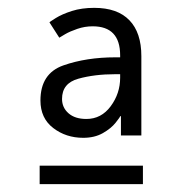

<svg xmlns="http://www.w3.org/2000/svg" viewBox="-20 -733 465 489"><path d="M83 -477Q83 -546 141.5 -566.5Q200 -587 274 -587H286V-592Q286 -666 216 -666Q196 -666 177 -659.5Q158 -653 146 -646Q134 -639 131 -637L106 -676Q106 -677 122 -687Q138 -697 163 -705Q188 -713 220 -713Q279 -713 309.5 -681.5Q340 -650 340 -590V-388H288V-437H286Q286 -435 274.5 -420.5Q263 -406 242 -394Q221 -382 192 -382Q148 -382 115.5 -407Q83 -432 83 -477ZM286 -535V-544H273Q221 -544 179.5 -532.5Q138 -521 138 -481Q138 -459 154.5 -444.5Q171 -430 200 -430Q238 -430 262 -462.5Q286 -495 286 -535ZM344 -311V-264H81V-311Z"/></svg>

Font: Museo Sans Light
Style: Regular
Weight: 300
Designer: Jos Buivenga
Foundry: Jos Buivenga & Rosetta Type Foundry (extension, remastering)
Version: Version 3.600;PS 1.000;hotconv 1.0.88;makeotf.lib2.5.647800;